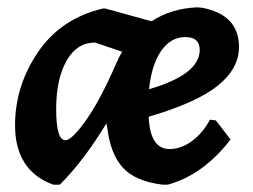

<svg xmlns="http://www.w3.org/2000/svg" viewBox="-20 -494 690 523"><path d="M393 -436Q446 -471 517 -474L530 -473Q631 -454 631 -366Q631 -307 573 -260.5Q515 -214 385 -176Q385 -168 386 -162Q393 -88 442 -88Q473 -88 502.5 -109.5Q532 -131 552 -168L568 -166L608 -114Q533 -17 437 9H423Q348 0 314 -38Q280 -76 272 -148L271 -152Q270 -157 270 -158Q208 -56 143 9H125Q21 -29 21 -153Q21 -260 83.5 -352Q146 -444 261 -471H266ZM485 -393Q445 -393 419 -355.5Q393 -318 386 -251Q524 -291 524 -358Q524 -393 485 -393ZM239 -378Q189 -378 161 -328Q133 -278 133 -197Q133 -112 158 -112Q176 -112 215 -167.5Q254 -223 296 -320Q304 -339 313 -353Z"/></svg>

Font: Alegreya Sans SC
Style: Bold Italic
Weight: 700
Italic angle: -7°
Designer: Juan Pablo del Peral
Foundry: Huerta Tipografica
Version: Version 2.007